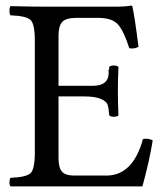

<svg xmlns="http://www.w3.org/2000/svg" viewBox="-20 -669 582 689"><path d="M312 -361Q370 -361 370 -408Q370 -410 370 -412L369 -415Q369 -418 370 -418Q372 -418 372 -429Q377 -434 388 -434Q400 -434 405 -429Q403 -381 403 -343Q403 -307 405 -255Q400 -250 388 -250Q377 -250 372 -255Q370 -282 366 -293.5Q362 -305 342 -314Q322 -323 281 -323H190V-102Q190 -67 202.5 -53Q215 -39 246 -39H362Q457 -39 493 -170Q497 -171 505 -171Q518 -171 528 -165Q516 -90 491 0H18Q14 -4 14 -14Q14 -27 18 -31Q74 -33 89.5 -47.5Q105 -62 105 -122V-523Q105 -583 89.5 -597.5Q74 -612 18 -614Q14 -618 14 -630Q14 -643 18 -647Q98 -645 147 -645H402Q428 -645 451 -649Q455 -649 455 -646Q463 -612 477 -501Q466 -495 453 -495Q452 -495 449 -495.5Q446 -496 444 -496Q425 -556 404 -580.5Q383 -605 331 -605H256Q217 -605 203.5 -590.5Q190 -576 190 -541V-361Z"/></svg>

Font: Pochaevsk Unicode
Style: Normal
Weight: 400
Version: Version 1.1